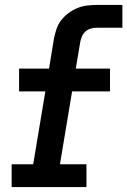

<svg xmlns="http://www.w3.org/2000/svg" viewBox="-20 -755 514 775"><path d="M27 0V-92H114L163 -386H57V-478H178L198 -601Q202 -620 208.5 -639Q215 -658 227.5 -674Q240 -690 257 -702.5Q274 -715 292.5 -722.5Q311 -730 330.5 -732.5Q350 -735 369 -735H474V-643H369Q358 -643 346 -639.5Q334 -636 325 -628Q316 -620 311 -608.5Q306 -597 304 -586L286 -478H424V-386H271L222 -92H329V0Z"/></svg>

Font: Iosevka Etoile SmBdObl
Style: Regular
Weight: 600
Italic angle: -9°
Designer: Belleve Invis
Foundry: Belleve Invis
Version: Version 15.5.2; ttfautohint (v1.8.4)